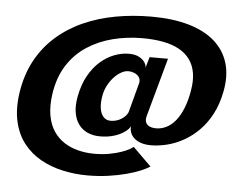

<svg xmlns="http://www.w3.org/2000/svg" viewBox="-51 -748 1040 827"><g transform="rotate(5 469.5 -334.5)"><path d="M355.6 18.8Q403.1 18.8 445.7 12.7Q488.2 6.6 523.8 -2.9Q559.3 -12.3 584.7 -23.1Q610 -34 623.1 -43L544 -121Q540.5 -117.7 527.8 -110.3Q515.1 -102.9 493.5 -95.4Q472 -87.8 442.8 -82.3Q413.6 -76.7 376.8 -76.7Q340.4 -76.7 306.9 -85.2Q273.4 -93.6 246 -111.4Q218.6 -129.3 200 -157.4Q181.3 -185.6 174.5 -225.3Q167.6 -264.9 174.8 -316.4Q185.4 -390 218.8 -442.1Q252.1 -494.3 302.5 -527.1Q352.9 -559.9 414 -575.3Q475.1 -590.7 541.1 -590.7Q591.3 -590.7 631.3 -582.9Q671.4 -575.2 700.6 -558.9Q729.8 -542.6 747.3 -517.9Q764.9 -493.2 770.3 -459.7Q775.8 -426.2 768.3 -383.9Q760.7 -338.5 746.9 -305.3Q733.1 -272.1 715.3 -250.8Q697.5 -229.5 676.4 -219.3Q655.2 -209 632.6 -209Q617 -209 605.1 -214.1Q593.1 -219.1 588.2 -230.3Q583.2 -241.6 588.4 -260L657.9 -512H578.4L564.4 -464.1Q566.1 -473.2 558.7 -486.1Q551.3 -499 534.1 -508.9Q516.9 -518.8 488.1 -518.8Q457.2 -518.8 425.2 -506.5Q393.1 -494.2 364.8 -469.2Q336.5 -444.2 315.5 -406.5Q294.6 -368.9 284.7 -318.1Q276.8 -276.6 282.1 -245.9Q287.4 -215.1 302.9 -194.6Q318.4 -174 342.2 -163.7Q366 -153.5 394.7 -153.5Q429.1 -153.5 456 -162Q482.9 -170.5 500.9 -183.4Q519 -196.3 525.3 -210.1Q522.6 -197.9 526.6 -184.4Q530.6 -170.9 541.7 -159.5Q552.8 -148.2 571.7 -141.3Q590.6 -134.4 616.7 -134.4Q651 -134.4 687.5 -143.7Q724.1 -152.9 758.7 -172.5Q793.3 -192 823.5 -222.5Q853.7 -253 875.7 -295.2Q897.8 -337.4 908.2 -392.1Q921.9 -461.5 905.3 -516Q888.7 -570.6 845.1 -608.8Q801.5 -646.9 732.3 -666.8Q663.2 -686.6 571.3 -686.6Q490.6 -686.6 416.2 -672.9Q341.9 -659.2 277.5 -630.4Q213.2 -601.6 162.5 -556.7Q111.8 -511.9 78.6 -450.7Q45.5 -389.6 33.5 -310.9Q23.3 -239.8 35.8 -185.3Q48.2 -130.7 78.7 -92Q109.1 -53.2 152.5 -28.8Q195.8 -4.4 248.1 7.2Q300.3 18.8 355.6 18.8ZM434.3 -224.3Q415.8 -224.3 403.8 -237.2Q391.8 -250.1 388.2 -273.3Q384.6 -296.4 389.9 -327Q394 -351.9 405.2 -373.2Q416.5 -394.5 431.4 -410.5Q446.4 -426.4 462.4 -435.1Q478.4 -443.8 492.5 -443.8Q505.6 -443.8 518.3 -438.7Q531.1 -433.6 538.6 -423.3Q546.1 -413 543.5 -397.8L509.1 -268.3Q501.8 -250.4 480.9 -237.4Q460 -224.3 434.3 -224.3Z"/></g></svg>

Font: Anybody Thin
Style: Italic
Weight: 100
Italic angle: -10°
Designer: Tyler Finck
Foundry: Etcetera Type Company
Version: Version 1.114;gftools[0.9.25]